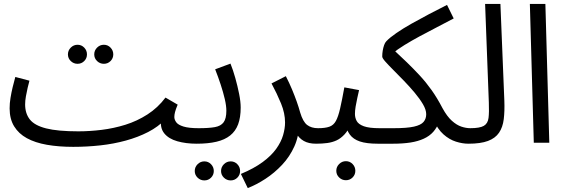

<svg xmlns="http://www.w3.org/2000/svg" viewBox="-20 -727 2883 978"><path d="M509 -402Q489 -402 474.5 -416Q460 -430 460 -450Q460 -470 474.5 -484.5Q489 -499 509 -499Q529 -499 543 -484.5Q557 -470 557 -450Q557 -430 543 -416Q529 -402 509 -402ZM375 -402Q355 -402 340.5 -416Q326 -430 326 -450Q326 -470 340.5 -484.5Q355 -499 375 -499Q395 -499 409 -484.5Q423 -470 423 -450Q423 -430 409 -416Q395 -402 375 -402Z M353 21 379 -58Q436 -58 497.5 -65.5Q559 -73 618.5 -91.5Q678 -110 731 -144Q784 -178 823 -230L885 -194Q875 -170 871.5 -156Q868 -142 868 -131Q868 -118 877.5 -104.5Q887 -91 914.5 -82.5Q942 -74 992 -74Q1013 -74 1022.5 -63.5Q1032 -53 1032 -37Q1032 -21 1019.5 -8Q1007 5 982 5Q927 5 883 -7.5Q839 -20 816.5 -48Q794 -76 801 -121L822 -119Q786 -81 734.5 -54.5Q683 -28 621 -11Q559 6 491 13.5Q423 21 353 21ZM353 21Q279 21 219 10.5Q159 0 117 -23Q75 -46 52 -83.5Q29 -121 29 -175Q29 -201 33.5 -228.5Q38 -256 44.5 -283Q51 -310 58 -335L130 -316Q126 -302 121 -280.5Q116 -259 112 -236.5Q108 -214 108 -195Q108 -149 132 -118.5Q156 -88 215 -73Q274 -58 379 -58L399 -11Z M1155 192Q1135 192 1120.5 178Q1106 164 1106 144Q1106 124 1120.5 109.5Q1135 95 1155 95Q1175 95 1189 109.5Q1203 124 1203 144Q1203 164 1189 178Q1175 192 1155 192ZM1021 192Q1001 192 986.5 178Q972 164 972 144Q972 124 986.5 109.5Q1001 95 1021 95Q1041 95 1055 109.5Q1069 124 1069 144Q1069 164 1055 178Q1041 192 1021 192Z M982 5 992 -74Q1044 -74 1074.5 -79.5Q1105 -85 1119 -104Q1133 -123 1133 -163Q1133 -188 1125 -222.5Q1117 -257 1104 -296.5Q1091 -336 1076 -374L1154 -403Q1167 -371 1178.5 -330Q1190 -289 1198 -249Q1206 -209 1206 -179Q1206 -129 1193 -94Q1180 -59 1152.5 -37Q1125 -15 1082.5 -5Q1040 5 982 5Z M1242 231 1207 159Q1274 131 1318 98.5Q1362 66 1387 31Q1412 -4 1422 -38.5Q1432 -73 1432 -103Q1432 -150 1411.5 -200Q1391 -250 1363 -302L1436 -339Q1454 -304 1467.5 -271.5Q1481 -239 1491.5 -209.5Q1502 -180 1509 -154Q1523 -107 1544.5 -90.5Q1566 -74 1600 -74Q1621 -74 1630.5 -63.5Q1640 -53 1640 -37Q1640 -21 1627.5 -8Q1615 5 1590 5Q1552 5 1527.5 -9Q1503 -23 1489 -48Q1475 -73 1468 -104L1503 -94Q1503 -34 1479.5 18.5Q1456 71 1417 112.5Q1378 154 1332 184Q1286 214 1242 231Z M1742 191Q1722 191 1707.5 177Q1693 163 1693 143Q1693 123 1707.5 108.5Q1722 94 1742 94Q1762 94 1776 108.5Q1790 123 1790 143Q1790 163 1776 177Q1762 191 1742 191Z M1590 5 1600 -74Q1636 -74 1657.5 -81.5Q1679 -89 1691 -111Q1703 -133 1712.5 -174.5Q1722 -216 1734 -282L1809 -268Q1805 -250 1800 -228Q1795 -206 1791.5 -184.5Q1788 -163 1788 -147Q1788 -127 1797 -110.5Q1806 -94 1833 -84Q1860 -74 1914 -74Q1935 -74 1944.5 -63.5Q1954 -53 1954 -37Q1954 -21 1941 -8Q1928 5 1904 5Q1847 5 1813 -6.5Q1779 -18 1762 -41.5Q1745 -65 1739 -99L1769 -97Q1754 -63 1735 -42.5Q1716 -22 1694.5 -12Q1673 -2 1647 1.5Q1621 5 1590 5Z M1904 5 1914 -74H1985Q2053 -74 2088.5 -82Q2124 -90 2137.5 -106Q2151 -122 2151 -145Q2151 -168 2134.5 -196Q2118 -224 2092.5 -254.5Q2067 -285 2038.5 -314.5Q2010 -344 1984.5 -369.5Q1959 -395 1943 -413Q1927 -431 1927 -439Q1927 -454 1929.5 -469Q1932 -484 1936.5 -497Q1941 -510 1948 -517Q1966 -536 1999.5 -559Q2033 -582 2075.5 -606Q2118 -630 2164.5 -654.5Q2211 -679 2257 -702L2291 -633Q2248 -610 2204 -587.5Q2160 -565 2118.5 -542.5Q2077 -520 2041 -498Q2005 -476 1977 -453L1980 -478Q2019 -442 2053 -409Q2087 -376 2118.5 -342Q2150 -308 2178.5 -268Q2207 -228 2234 -176Q2257 -134 2281.5 -112Q2306 -90 2330 -82Q2354 -74 2376 -74Q2397 -74 2406.5 -63.5Q2416 -53 2416 -37Q2416 -21 2403 -8Q2390 5 2366 5Q2336 5 2302.5 -5.5Q2269 -16 2239 -42.5Q2209 -69 2187 -119L2218 -109Q2206 -77 2187 -55.5Q2168 -34 2138.5 -20.5Q2109 -7 2070.5 -1Q2032 5 1982 5Z M2366 5 2375 -74Q2424 -74 2444.5 -86Q2465 -98 2468.5 -126.5Q2472 -155 2470 -205L2451 -707H2529L2549 -214Q2551 -161 2546 -120Q2541 -79 2522 -51Q2503 -23 2465.5 -9Q2428 5 2366 5Z M2699 0 2679 -707H2758L2778 0Z"/></svg>

Font: Noto Sans Arabic SemiCondensed
Style: Regular
Weight: 400
Width: 4
Designer: Monotype Design Team, Nadine Chahine, Nizar Qandah and Khaled Hosny
Foundry: Monotype Imaging Inc.
Version: Version 2.012